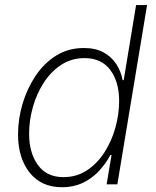

<svg xmlns="http://www.w3.org/2000/svg" viewBox="-20 -748 632 779"><path d="M231.9 11.7Q147.5 11.7 100.3 -47.6Q53.2 -106.9 53.2 -203.1Q53.2 -265.1 71.5 -326.9Q89.8 -388.7 124.3 -440.2Q158.7 -491.7 208 -522.5Q257.3 -553.2 320.3 -553.2Q367.7 -553.2 400.1 -535.4Q432.6 -517.6 451.9 -487.8Q471.2 -458 477.5 -422.9H481.9L532.2 -727.5H576.7L456.1 0H412.6L432.6 -119.1H427.7Q409.2 -83.5 380.9 -53.5Q352.5 -23.4 315.2 -5.9Q277.8 11.7 231.9 11.7ZM237.8 -29.3Q291.5 -29.3 333.5 -57.4Q375.5 -85.4 404.5 -131.1Q433.6 -176.8 448.5 -231.2Q463.4 -285.6 463.4 -338.4Q463.4 -416 427.5 -464.1Q391.6 -512.2 323.2 -512.2Q270 -512.2 228.3 -484.9Q186.5 -457.5 157.5 -412.4Q128.4 -367.2 113.3 -313.2Q98.1 -259.3 98.1 -205.6Q98.1 -128.4 133.5 -78.9Q168.9 -29.3 237.8 -29.3Z"/></svg>

Font: Inter ExtraLight
Style: Italic
Weight: 250
Italic angle: -9.3988°
Designer: Rasmus Andersson
Foundry: rsms
Version: Version 4.001;git-66647c0bb